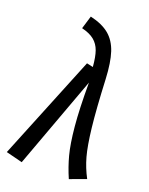

<svg xmlns="http://www.w3.org/2000/svg" viewBox="-164 -826 709 913"><g transform="rotate(20 190.0 -369.5)"><path d="M302 -496Q309 -344 319 -255.5Q329 -167 343 -116.5Q357 -66 382 -19L300 11Q277 -42 263 -95Q249 -148 241 -233Q233 -318 233 -453L62 12L-21 -9L193 -536L225 -529Q221 -579 210.5 -608.5Q200 -638 177.5 -656.5Q155 -675 114 -685L134 -751Q195 -737 230 -708Q265 -679 281.5 -629Q298 -579 302 -496Z"/></g></svg>

Font: Fira Sans Extra Condensed
Style: Italic
Weight: 400
Width: 3
Italic angle: -8°
Designer: Carrois Corporate & Edenspiekermann AG
Foundry: Carrois Corporate GbR & Edenspiekermann AG
Version: Version 4.203